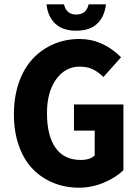

<svg xmlns="http://www.w3.org/2000/svg" viewBox="-20 -850 640 882"><path d="M330.1 -709Q267.6 -709 233.4 -741.7Q199.2 -774.4 193.8 -830.1H273.9Q284.7 -783.2 330.1 -783.2Q376.5 -783.2 387.2 -830.1H466.8Q460.4 -773.9 426.8 -741.5Q393.1 -709 330.1 -709ZM342.8 12.2Q279.8 12.2 225.6 -9.8Q171.4 -31.7 130.9 -73.2Q90.3 -114.7 67.1 -179.4Q43.9 -244.1 43.9 -325.2Q43.9 -405.8 67.1 -471.7Q90.3 -537.6 131.1 -580.8Q171.9 -624 226.8 -647.5Q281.7 -670.9 345.2 -670.9Q452.1 -670.9 536.1 -586.9L455.1 -496.1Q431.6 -519.5 406.5 -531.7Q381.3 -543.9 345.2 -543.9Q280.3 -543.9 238 -485.8Q195.8 -427.7 195.8 -330.1Q195.8 -226.6 235.1 -170.9Q274.4 -115.2 351.1 -115.2Q394 -115.2 415 -136.2V-250H319.8V-370.1H546.9V-67.9Q511.2 -33.7 456.5 -10.7Q401.9 12.2 342.8 12.2Z"/></svg>

Font: Office Code Pro D Bold
Style: Regular
Weight: 700
Designer: Nathan Rutzky & Paul D. Hunt
Foundry: Adobe Systems Incorporated
Version: Version 1.004;PS 001.004;hotconv 1.0.70;makeotf.lib2.5.58329